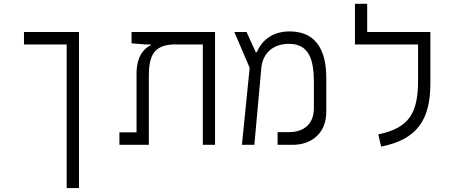

<svg xmlns="http://www.w3.org/2000/svg" viewBox="-20 -752 2384 997"><path d="M390.1 224.6V-585.9H104.5V-521H326.2V224.6Z M1096.7 0V-585.9H663.1V-526.9L737.8 -521H763.2V-517.6C723.6 -499 689 -454.6 689 -368.7V-64.9H600.1V0H752.9V-359.4C752.9 -461.9 779.8 -515.6 875.5 -521H1033.2V0Z M1236.3 0H1300.8L1336.9 -398.4C1344.2 -478 1400.4 -524.4 1480 -524.4C1585.9 -524.4 1609.9 -440.9 1609.9 -324.2V-191.4C1609.9 -92.3 1539.6 -65.9 1481.4 -65.9H1421.4V0H1500.5C1584.5 0 1674.3 -47.9 1674.3 -172.9V-346.7C1674.3 -463.9 1639.2 -588.9 1483.9 -588.9C1381.8 -588.9 1333.5 -528.8 1313.5 -481H1308.1L1260.3 -585.9H1196.8L1276.4 -399.9Z M2150.9 -585.9H1886.7V-732.4H1823.2V-521H2150.9V-335.9C2150.9 -169.4 2108.4 -87.9 1944.3 -54.2L1959 9.3C2142.6 -27.3 2214.8 -125.5 2214.8 -318.4V-585.9Z"/></svg>

Font: Cascadia Mono NF Light
Style: Regular
Weight: 300
Monospace: yes
Designer: Aaron Bell
Foundry: Saja Typeworks
Version: Version 2404.023